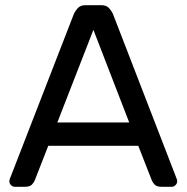

<svg xmlns="http://www.w3.org/2000/svg" viewBox="-20 -720 720 740"><path d="M513 -158H166L114 -25Q111 -17 103 -8.5Q95 0 75 0H38Q29 0 22.5 -6.5Q16 -13 16 -22Q16 -27 20 -36L265 -667Q270 -678 280 -689Q290 -700 310 -700H370Q390 -700 400 -689Q410 -678 415 -667L659 -36Q663 -27 663 -22Q663 -13 656.5 -6.5Q650 0 641 0H604Q584 0 576 -8.5Q568 -17 565 -25ZM201 -248H478L340 -605Z"/></svg>

Font: Rubik
Style: Regular
Weight: 400
Designer: Hubert & Fischer
Foundry: Hubert & Fischer
Version: Version 1.002; ttfautohint (v1.6)